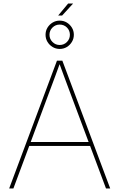

<svg xmlns="http://www.w3.org/2000/svg" viewBox="-20 -1073 680 1093"><path d="M32.2 0 304.2 -727.5H335L607.4 0H583.5L372.6 -563.5Q357.9 -602.5 343.5 -641.6Q329.1 -680.7 314.9 -719.7H323.7Q309.6 -680.7 295.2 -641.6Q280.8 -602.5 266.1 -563.5L56.2 0ZM139.2 -242.2V-264.6H500.5V-242.2ZM311 -984.4 367.7 -1052.7H396L333.5 -984.4ZM319.8 -794.4Q297.9 -794.4 279.5 -805.4Q261.2 -816.4 250.2 -834.7Q239.3 -853 239.3 -875Q239.3 -897.5 250.2 -915.5Q261.2 -933.6 279.5 -944.6Q297.9 -955.6 319.8 -955.6Q342.3 -955.6 360.4 -944.6Q378.4 -933.6 389.4 -915.5Q400.4 -897.5 400.4 -875Q400.4 -853 389.4 -834.7Q378.4 -816.4 360.4 -805.4Q342.3 -794.4 319.8 -794.4ZM319.8 -816.9Q344.2 -816.9 361.1 -834Q377.9 -851.1 377.9 -875Q377.9 -899.4 361.1 -916.3Q344.2 -933.1 319.8 -933.1Q295.9 -933.1 278.8 -916.3Q261.7 -899.4 261.7 -875Q261.7 -851.1 278.8 -834Q295.9 -816.9 319.8 -816.9Z"/></svg>

Font: Inter Thin
Style: Regular
Weight: 250
Designer: Rasmus Andersson
Foundry: rsms
Version: Version 4.001;git-66647c0bb